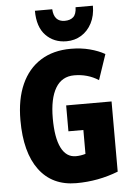

<svg xmlns="http://www.w3.org/2000/svg" viewBox="-62 -994 718 1049"><g transform="rotate(-5 296.5 -469.0)"><path d="M295 -418H544V-33Q434 10 314 10Q182 10 110.5 -86Q39 -182 39 -359Q39 -474 75.5 -555.5Q112 -637 181 -680.5Q250 -724 347 -724Q403 -724 450.5 -711.5Q498 -699 533 -679L486 -540Q427 -578 353 -578Q285 -578 250.5 -520Q216 -462 216 -354Q216 -248 243.5 -192.5Q271 -137 324 -137Q350 -137 377 -145V-276H295ZM488 -948Q488 -893 466.5 -852Q445 -811 409 -789Q373 -767 328 -767Q259 -767 214.5 -813Q170 -859 170 -948H265Q269 -879 328 -879Q358 -879 375 -894.5Q392 -910 393 -948Z"/></g></svg>

Font: Noto Sans Gurmukhi UI ExtraCondensed Black
Style: Regular
Weight: 900
Width: 2
Designer: Jelle Bosma - Monotype Design Team
Foundry: Monotype Imaging Inc.
Version: Version 2.004; ttfautohint (v1.8.4.7-5d5b)